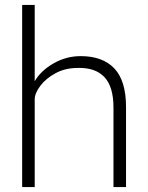

<svg xmlns="http://www.w3.org/2000/svg" viewBox="-20 -760 600 780"><path d="M70 0V-740H121V-430Q146 -473 197.5 -502.5Q249 -532 308 -532Q397 -532 444.5 -482Q492 -432 492 -325V0H441V-323Q441 -408 404 -447Q367 -486 296 -484Q245 -484 205.5 -462.5Q166 -441 143.5 -411Q121 -381 121 -356V0Z"/></svg>

Font: Readex Pro ExtraLight
Style: Regular
Weight: 200
Designer: Bonnie Shaver-Troup, Thomas Jockin
Foundry: Lexend
Version: Version 1.203; ttfautohint (v1.8.3)